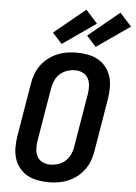

<svg xmlns="http://www.w3.org/2000/svg" viewBox="-64 -1040 776 1096"><g transform="rotate(5 324.0 -492.0)"><path d="M256 8Q223 8 191.5 2Q160 -4 133.5 -19Q107 -34 88 -58Q69 -82 60 -111.5Q51 -141 51 -173.5Q51 -206 56 -238L107 -543Q111 -570 121 -597.5Q131 -625 148.5 -649.5Q166 -674 190 -692.5Q214 -711 241 -722.5Q268 -734 296.5 -738.5Q325 -743 353 -743Q386 -743 417.5 -737Q449 -731 475.5 -716Q502 -701 521 -677Q540 -653 549 -623.5Q558 -594 558 -561.5Q558 -529 553 -497L502 -192Q498 -165 488 -137.5Q478 -110 460.5 -85.5Q443 -61 419 -42.5Q395 -24 368 -12.5Q341 -1 312.5 3.5Q284 8 256 8ZM256 -93Q279 -93 302.5 -100.5Q326 -108 344 -124.5Q362 -141 372 -163.5Q382 -186 385 -209L436 -513Q440 -537 438.5 -560.5Q437 -584 427 -603Q417 -622 396.5 -632Q376 -642 353 -642Q330 -642 307 -634.5Q284 -627 265.5 -610.5Q247 -594 237.5 -571.5Q228 -549 224 -526L173 -222Q169 -198 170.5 -174.5Q172 -151 182 -132Q192 -113 212.5 -103Q233 -93 256 -93ZM457 -785 403 -845 581 -992 648 -918ZM262 -785 207 -845 386 -992 453 -918Z"/></g></svg>

Font: Iosevka Extended
Style: Bold Italic
Weight: 700
Width: 7
Italic angle: -9°
Monospace: yes
Designer: Belleve Invis
Foundry: Belleve Invis
Version: Version 32.5.0; ttfautohint (v1.8.4)